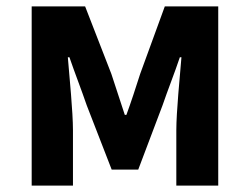

<svg xmlns="http://www.w3.org/2000/svg" viewBox="-20 -580 780 600"><path d="M79 0H208V-173C208 -230 197 -340 192 -401H197C213 -354 235 -298 251 -251L329 -50H412L488 -251C504 -298 526 -353 542 -401H547C542 -340 531 -230 531 -173V0H662V-560H495L418 -349C403 -302 390 -262 375 -221H370C357 -262 343 -302 328 -349L246 -560H79Z"/></svg>

Font: Spoqa Han Sans Neo Bold
Style: Bold
Weight: 700
Designer: [Spoqa Han Sans Neo] Dong-huui Kim  Younghwa Kang  Yujin Lee  [Noto Sans] Ryoko NISHIZUKA  (kana & ideographs); Paul D. 
Foundry: Spoqa (http://www.spoqa-han-sans.com)
Version: Version 1.000